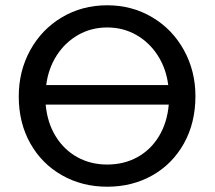

<svg xmlns="http://www.w3.org/2000/svg" viewBox="-20 -698 813 727"><path d="M51 -333Q51 -429 94.5 -508Q138 -587 214.5 -632.5Q291 -678 386 -678Q480 -678 556.5 -632.5Q633 -587 676.5 -508Q720 -429 720 -334Q720 -233 676.5 -155Q633 -77 557 -34Q481 9 386 9Q291 9 214.5 -34.5Q138 -78 94.5 -155.5Q51 -233 51 -333ZM619 -302H153Q159 -234 190.5 -182.5Q222 -131 272.5 -103Q323 -75 386 -75Q449 -75 499.5 -102.5Q550 -130 581.5 -181.5Q613 -233 619 -302ZM617 -376Q609 -439 577 -488.5Q545 -538 495.5 -566Q446 -594 386 -594Q326 -594 276.5 -566Q227 -538 195 -488.5Q163 -439 155 -376Z"/></svg>

Font: SN Pro
Style: Regular
Weight: 400
Designer: Tobias Whetton
Foundry: Supernotes
Version: Version 1.003